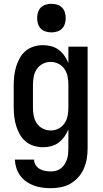

<svg xmlns="http://www.w3.org/2000/svg" viewBox="-20 -765 540 1008"><path d="M248 223Q225 223 202.5 220Q180 217 159 209.5Q138 202 119 189Q100 176 86.5 157.5Q73 139 66 117.5Q59 96 58 73H159Q159 89 167.5 102Q176 115 189.5 122.5Q203 130 218 132.5Q233 135 248 135Q262 135 276 131Q290 127 301 118Q312 109 319.5 97Q327 85 331.5 71.5Q336 58 337.5 43.5Q339 29 339 15V-86Q331 -66 318 -47.5Q305 -29 287.5 -16Q270 -3 248.5 2.5Q227 8 205 8Q181 8 157 0.5Q133 -7 114.5 -22.5Q96 -38 84 -59.5Q72 -81 65 -104Q58 -127 55 -151.5Q52 -176 52 -200V-320Q52 -344 55 -368.5Q58 -393 65 -416Q72 -439 84 -460.5Q96 -482 114.5 -497.5Q133 -513 157 -520.5Q181 -528 205 -528Q227 -528 248.5 -522.5Q270 -517 287.5 -504Q305 -491 318 -472.5Q331 -454 339 -434V-520H440V15Q440 42 435.5 68.5Q431 95 420.5 119.5Q410 144 392 164.5Q374 185 351 198.5Q328 212 301.5 217.5Q275 223 248 223ZM246 -80Q268 -80 287.5 -90Q307 -100 319 -118Q331 -136 335 -157Q339 -178 339 -200V-320Q339 -342 335 -363Q331 -384 319 -402Q307 -420 287.5 -430Q268 -440 246 -440Q224 -440 204.5 -430Q185 -420 173 -402Q161 -384 157 -363Q153 -342 153 -320V-200Q153 -178 157 -157Q161 -136 173 -118Q185 -100 204.5 -90Q224 -80 246 -80ZM250 -595Q235 -595 220 -599.5Q205 -604 194.5 -614.5Q184 -625 179.5 -640Q175 -655 175 -670Q175 -685 179.5 -700Q184 -715 194.5 -725.5Q205 -736 220 -740.5Q235 -745 250 -745Q265 -745 280 -740.5Q295 -736 305.5 -725.5Q316 -715 320.5 -700Q325 -685 325 -670Q325 -655 320.5 -640Q316 -625 305.5 -614.5Q295 -604 280 -599.5Q265 -595 250 -595Z"/></svg>

Font: Iosevka Term Semibold
Style: Regular
Weight: 600
Monospace: yes
Designer: Belleve Invis
Foundry: Belleve Invis
Version: Version 31.4.0